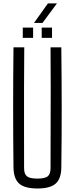

<svg xmlns="http://www.w3.org/2000/svg" viewBox="-20 -1070 427 1096"><path d="M193.5 6Q121 6 89.5 -22Q58 -50 57 -114Q55 -287.5 55 -457Q55 -626.5 57 -800H118.5Q117.5 -684.5 117.2 -570Q117 -455.5 117.2 -341Q117.5 -226.5 117.5 -110.5Q117.5 -76.5 134 -63.5Q150.5 -50.5 193.5 -50.5Q236.5 -50.5 252.5 -63.5Q268.5 -76.5 268.5 -110.5Q268.5 -226.5 269 -341Q269.5 -455.5 269.5 -570Q269.5 -684.5 268.5 -800H330Q332 -626.5 332.2 -457Q332.5 -287.5 330 -114Q329.5 -50 297.8 -22Q266 6 193.5 6ZM218 -854V-912.5H277V-854ZM110 -854V-912.5H169V-854ZM174 -939 253.5 -1050.5H305L222.5 -939Z"/></svg>

Font: Big Shoulders Text Thin Light
Style: Regular
Weight: 300
Version: Version 2.002